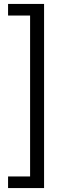

<svg xmlns="http://www.w3.org/2000/svg" viewBox="-20 -762 358 976"><path d="M204 194V-742H21V-683H133V135H21V194Z"/></svg>

Font: Talent
Style: Regular
Weight: 400
Designer: Mike Powis
Version: Version 1.001;hotconv 1.0.109;makeotfexe 2.5.65596